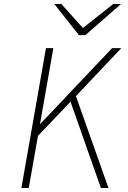

<svg xmlns="http://www.w3.org/2000/svg" viewBox="-20 -941 639 961"><path d="M87 0 210 -700H247L180 -319L541 -700H587L360 -460L523 0H485L333 -432L170 -261L124 0ZM375 -765 252 -921H287L395 -801L547 -921H586L407 -765Z"/></svg>

Font: Overpass Thin
Style: Italic
Weight: 250
Italic angle: -10°
Designer: Delve Withrington, Dave Bailey, Thomas Jockin
Foundry: Delve Fonts LLC
Version: Version 4.000